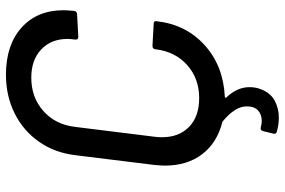

<svg xmlns="http://www.w3.org/2000/svg" viewBox="-172 -576 934 629"><g transform="rotate(-90 294.5 -261.0)"><path d="M563 -475 489 -471Q479 -471 480 -480V-483Q482 -499 482 -506Q482 -560 447.5 -592.5Q413 -625 355 -625Q291 -625 246.5 -586Q202 -547 194 -483L161 -217Q160 -210 160 -196Q160 -141 194 -108Q228 -75 288 -75Q352 -75 396 -114Q440 -153 448 -217V-219Q450 -228 459 -228L532 -224Q542 -224 540 -214Q529 -118 461.5 -57Q394 4 293 9Q288 9 290 14Q324 49 324 90Q324 109 318 125Q306 158 280.5 172Q255 186 224 186Q200 186 177 179Q169 176 172 167L180 134Q183 124 193 127Q204 130 213 130Q234 130 247.5 118Q261 106 261 81Q261 43 214 4Q213 2 212 2Q211 2 210 1Q142 -16 104.5 -65Q67 -114 67 -187Q67 -197 69 -221L101 -480Q109 -548 145 -599.5Q181 -651 238 -679.5Q295 -708 365 -708Q462 -708 519 -657Q576 -606 576 -519Q576 -509 574 -487L573 -482Q573 -480 570 -477.5Q567 -475 563 -475Z"/></g></svg>

Font: Barlow Medium
Style: Italic
Weight: 500
Italic angle: -7°
Designer: Jeremy Tribby
Foundry: Tribby Type
Version: Version 1.408